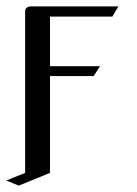

<svg xmlns="http://www.w3.org/2000/svg" viewBox="-31 -458 431 603"><path d="M-11.2 108.9 47.9 85V-420.9Q47.9 -438 67.9 -438H340.8L321.8 -405.8H126V-250H283.2L263.2 -219.2H126V85L27.8 125Z"/></svg>

Font: Hhenum
Style: Regular
Weight: 400
Designer: T. Christopher White
Version: Version 1.0